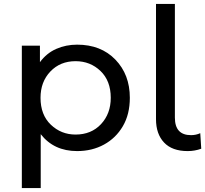

<svg xmlns="http://www.w3.org/2000/svg" viewBox="-20 -762 1043 976"><path d="M187 194H91V-530H183V-446Q217 -492 266 -513.5Q315 -535 372 -535Q493 -535 566.5 -459Q640 -383 640 -265Q640 -181 604.5 -120.5Q569 -60 508.5 -27Q448 6 372 6Q254 6 187 -80ZM364 -78Q444 -78 493.5 -131Q543 -184 543 -265Q543 -351 491 -401Q439 -451 364 -451Q286 -451 236 -398.5Q186 -346 186 -265Q186 -178 238.5 -128Q291 -78 364 -78Z M934 6Q855 6 814 -37.5Q773 -81 773 -156V-742H869V-164Q869 -75 951 -75Q976 -75 998 -85L1003 -6Q970 6 934 6Z"/></svg>

Font: Argentum Novus
Style: Regular
Weight: 400
Designer: Julieta Ulanovsky
Foundry: Julieta Ulanovsky
Version: Version 7.20;July 27, 2021;FontCreator 13.0.0.2683 64-bit